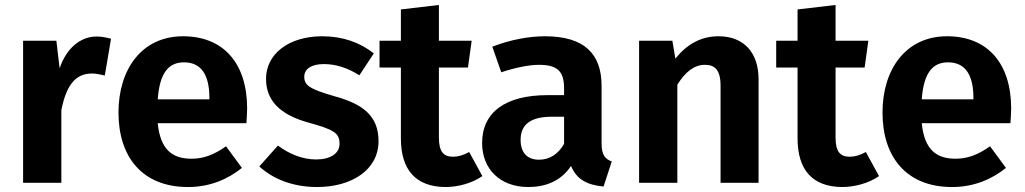

<svg xmlns="http://www.w3.org/2000/svg" viewBox="-20 -736 4128 773"><path d="M369 -589C303 -589 247 -541 220 -461L207 -572H73V0H227V-293C246 -387 280 -440 350 -440C369 -440 383 -436 402 -432L427 -580C408 -585 390 -589 369 -589Z M975 -299C975 -482 879 -590 717 -590C550 -590 457 -456 457 -283C457 -104 553 17 737 17C826 17 898 -15 954 -60L890 -147C840 -112 799 -97 751 -97C677 -97 626 -130 615 -240H972C973 -256 975 -280 975 -299ZM823 -336H615C623 -445 660 -485 721 -485C794 -485 823 -429 823 -342Z M1278 -590C1139 -590 1051 -516 1051 -419C1051 -333 1105 -275 1220 -243C1326 -214 1347 -200 1347 -157C1347 -118 1310 -94 1253 -94C1196 -94 1143 -117 1099 -150L1024 -66C1078 -16 1158 17 1257 17C1393 17 1504 -50 1504 -168C1504 -270 1440 -318 1325 -349C1225 -378 1205 -393 1205 -427C1205 -458 1233 -478 1284 -478C1334 -478 1380 -462 1427 -433L1485 -521C1431 -564 1361 -590 1278 -590Z M1869 -124C1845 -111 1825 -105 1804 -105C1765 -105 1747 -126 1747 -183V-464H1864L1879 -572H1747V-716L1594 -698V-572H1508V-464H1594V-179C1594 -52 1654 16 1773 17C1824 17 1880 2 1922 -27Z M2402 -159V-390C2402 -519 2333 -590 2174 -590C2109 -590 2034 -576 1962 -548L1998 -445C2055 -464 2111 -475 2149 -475C2220 -475 2251 -453 2251 -381V-353H2185C2016 -353 1921 -285 1921 -160C1921 -56 1993 17 2107 17C2175 17 2238 -6 2279 -68C2302 -12 2346 9 2410 15L2443 -86C2416 -96 2402 -112 2402 -159ZM2150 -93C2102 -93 2076 -122 2076 -173C2076 -235 2117 -266 2201 -266H2251V-157C2228 -116 2193 -93 2150 -93Z M2873 -590C2801 -590 2745 -557 2699 -500L2687 -572H2553V0H2707V-395C2739 -446 2774 -475 2818 -475C2856 -475 2881 -457 2881 -391V0H3034V-417C3034 -525 2974 -590 2873 -590Z M3466 -124C3442 -111 3422 -105 3401 -105C3362 -105 3344 -126 3344 -183V-464H3461L3476 -572H3344V-716L3191 -698V-572H3105V-464H3191V-179C3191 -52 3251 16 3370 17C3421 17 3477 2 3519 -27Z M4051 -299C4051 -482 3955 -590 3793 -590C3626 -590 3533 -456 3533 -283C3533 -104 3629 17 3813 17C3902 17 3974 -15 4030 -60L3966 -147C3916 -112 3875 -97 3827 -97C3753 -97 3702 -130 3691 -240H4048C4049 -256 4051 -280 4051 -299ZM3899 -336H3691C3699 -445 3736 -485 3797 -485C3870 -485 3899 -429 3899 -342Z"/></svg>

Font: Glow Sans TC Normal
Style: Bold
Weight: 700
Designer: Ryoko NISHIZUKA (kana, bopomofo & ideographs); Paul D. Hunt (Latin, Greek & Cyrillic); Sandoll Communications, Soo-young
Version: Version 0.93